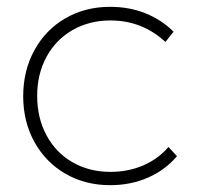

<svg xmlns="http://www.w3.org/2000/svg" viewBox="-20 -542 599 563"><path d="M304 -482Q242 -482 193 -454Q144 -426 116.5 -375.5Q89 -325 89 -261Q89 -196 116.5 -145Q144 -94 193 -66Q242 -38 304 -38Q356 -38 400 -57Q444 -76 474 -111L499 -84Q464 -43 413.5 -21Q363 1 303 1Q230 1 172 -32.5Q114 -66 81 -125.5Q48 -185 48 -260Q48 -335 81 -395Q114 -455 172 -488.5Q230 -522 303 -522Q359 -522 406.5 -503Q454 -484 489 -449L465 -419Q397 -482 304 -482Z"/></svg>

Font: TypoPRO Montserrat
Style: Regular
Weight: 275
Designer: Julieta Ulanovsky
Foundry: Julieta Ulanovsky
Version: Version 6.001